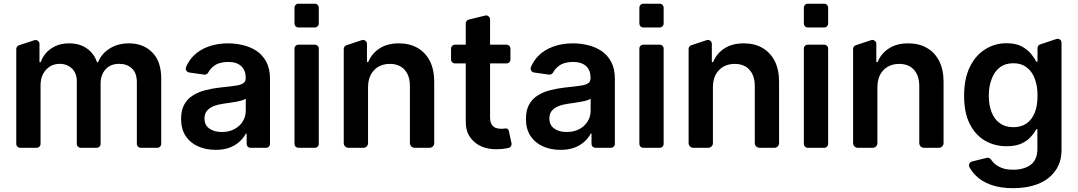

<svg xmlns="http://www.w3.org/2000/svg" viewBox="-20 -782 5703 1016"><path d="M66.1 -20.6V-522.7Q66.1 -529.5 70.1 -535Q74.2 -540.5 80.6 -542.6L161.9 -569.2Q165.1 -570.3 168.7 -570.3Q176.8 -570.3 182.9 -564.3Q188.9 -558.2 188.9 -549.7V-452.8H195.3Q212.4 -500 251.8 -525.9Q291.2 -552.6 345.9 -552.6Q401.6 -552.6 439.6 -525.6Q478 -498.9 493.3 -452.8H498.9Q517.4 -498.6 560.4 -525.2Q603.7 -552.6 662.6 -552.6Q737.9 -552.6 785.5 -505Q833.1 -457.7 833.1 -366.1V-20.6Q833.1 -12.1 827.1 -6Q821 0 812.5 0H725.1Q716.6 0 710.4 -6Q704.2 -12.1 704.2 -20.6V-346.2Q704.2 -397 677.2 -420.5Q650.9 -444.2 611.2 -444.2Q564.6 -444.2 538.7 -415.1Q512.4 -386 512.4 -340.2V-20.6Q512.4 -12.1 506.4 -6Q500.4 0 491.8 0H407.3Q398.8 0 392.6 -6Q386.4 -12.1 386.4 -20.6V-351.6Q386.4 -394.2 361.2 -419Q335.2 -444.2 294.7 -444.2Q267.4 -444.2 244.3 -430.4Q221.9 -416.2 208.1 -391Q194.6 -365.1 194.6 -331.7V-20.6Q194.6 -12.1 188.6 -6Q182.5 0 174 0H87Q78.5 0 72.3 -6Q66.1 -12.1 66.1 -20.6Z M1027.3 -7.8Q985.8 -26.6 962 -62.9Q938.2 -99.4 938.2 -153.1Q938.2 -199.2 955.3 -229.4Q972.3 -259.9 1001.8 -277.7Q1031.6 -296.2 1068.2 -305Q1105.5 -314.6 1145.2 -318.9Q1188.9 -323.2 1223 -328.1Q1252.5 -331.7 1266.3 -340.9Q1280.2 -349.4 1280.2 -367.9V-370Q1280.2 -410.2 1256.4 -432.2Q1232.2 -454.2 1187.9 -454.2Q1140.3 -454.2 1112.9 -433.6Q1092.7 -418.7 1081.7 -398.1Q1078.5 -392.4 1072.6 -389.4Q1066.8 -386.4 1060.4 -387.1L980.8 -398.4Q973 -399.5 967.9 -405.5Q962.7 -411.6 962.7 -419Q962.7 -422.6 964.5 -427.2Q979.4 -461.6 1002.8 -485.4Q1036.2 -519.2 1082.7 -535.5Q1129.6 -552.6 1187.1 -552.6Q1225.5 -552.6 1265.6 -543.3Q1303.6 -534.4 1337 -513.1Q1369.3 -491.5 1388.8 -455.6Q1408.7 -419 1408.7 -365.1V-20.6Q1408.7 -12.1 1402.5 -6Q1396.3 0 1387.8 0H1305.8Q1297.2 0 1291.2 -6Q1285.2 -12.1 1285.2 -20.6V-74.9H1280.9Q1269.5 -52.6 1247.9 -32.7Q1226.2 -12.8 1195 -0.7Q1163 11 1120.7 11Q1069.2 11 1027.3 -7.8ZM1088.1 -101.6Q1113.6 -83.5 1154.1 -83.5Q1192.1 -83.5 1221.2 -99.1Q1249.6 -114.7 1264.9 -139.9Q1280.5 -165.8 1280.5 -195.7V-259.9Q1273.8 -254.6 1259.9 -250.7Q1245.7 -246.4 1228 -243.3L1192.8 -237.6L1162.6 -233.3Q1133.5 -229.4 1111.2 -220.5Q1087.7 -211.3 1075.3 -195.7Q1062.1 -180.4 1062.1 -155.2Q1062.1 -119.7 1088.1 -101.6Z M1538.4 -20.6V-524.5Q1538.4 -533.4 1544.4 -539.4Q1550.4 -545.5 1559.3 -545.5H1646.3Q1654.8 -545.5 1660.9 -539.4Q1666.9 -533.4 1666.9 -524.5V-20.6Q1666.9 -12.1 1660.9 -6Q1654.8 0 1646.3 0H1559.3Q1550.4 0 1544.4 -6Q1538.4 -12.1 1538.4 -20.6ZM1538.4 -741.5Q1538.4 -750 1544.4 -756.2Q1550.4 -762.4 1559.3 -762.4H1646.3Q1654.8 -762.4 1660.9 -756.2Q1666.9 -750 1666.9 -741.5V-657.7Q1666.9 -649.1 1660.9 -642.9Q1654.8 -636.7 1646.3 -636.7H1559.3Q1550.4 -636.7 1544.4 -642.9Q1538.4 -649.1 1538.4 -657.7Z M1799 -24.5V-522.7Q1799 -529.5 1802.9 -535Q1806.8 -540.5 1813.2 -542.6L1894.5 -569.6Q1897.7 -570.7 1900.9 -570.7Q1909.4 -570.7 1915.7 -564.6Q1921.9 -558.6 1921.9 -549.7V-456.7Q1921.9 -455.3 1923.1 -454Q1924.4 -452.8 1925.8 -452.8Q1928.3 -452.8 1929.3 -455.3Q1947.8 -499.3 1988.3 -525.6Q2029.5 -552.6 2090.9 -552.6Q2147.7 -552.6 2189.6 -528.4Q2231.2 -504.6 2255 -458.5Q2278.1 -411.9 2277.7 -347.3V-24.5Q2277.7 -14.6 2270.6 -7.3Q2263.5 0 2253.2 0H2173.7Q2163.7 0 2156.4 -7.3Q2149.1 -14.6 2149.1 -24.5V-327.4Q2149.1 -381.7 2120.7 -413Q2092.7 -443.9 2043 -443.9Q2009.2 -443.9 1983 -429.3Q1957 -414.4 1942.1 -386.7Q1927.6 -358.7 1927.6 -319.6V-24.5Q1927.6 -14.6 1920.5 -7.3Q1913.4 0 1903.1 0H1823.5Q1813.6 0 1806.3 -7.3Q1799 -14.6 1799 -24.5Z M2528.1 -6.7Q2489.3 -23.8 2466.6 -57.5Q2443.9 -90.6 2444.6 -142.4V-446.4H2388.1Q2379.3 -446.4 2373 -452.4Q2366.8 -458.5 2366.8 -467V-524.9Q2366.8 -533.4 2373 -539.4Q2379.3 -545.5 2388.1 -545.5H2444.6V-658Q2444.6 -665.1 2449 -671Q2453.5 -676.8 2460.6 -678.3L2547.2 -699.6Q2550.8 -700.3 2552.2 -700.3Q2560.7 -700.3 2566.9 -694.1Q2573.2 -687.9 2573.2 -679V-545.5H2660.5Q2669 -545.5 2675.1 -539.4Q2681.1 -533.4 2681.1 -524.9V-467Q2681.1 -458.5 2675.1 -452.4Q2669 -446.4 2660.5 -446.4H2573.2V-163.7Q2573.2 -137.8 2581.3 -124.3Q2589.1 -111.2 2602.3 -105.5Q2616.1 -100.5 2631.4 -100.5Q2642.4 -100.5 2653.8 -102.3Q2654.8 -102.6 2657 -102.6Q2662.3 -102.6 2666.7 -98.9Q2671.2 -95.2 2672.6 -89.5L2686.8 -23.8Q2687.1 -22.4 2687.1 -19.5Q2687.1 -12.4 2682.7 -6.7Q2678.3 -1.1 2671.2 0.7L2661.6 2.8Q2638.8 7.8 2606.5 7.8Q2563.6 7.8 2528.1 -6.7Z M2852.3 -7.8Q2810.7 -26.6 2786.9 -62.9Q2763.1 -99.4 2763.1 -153.1Q2763.1 -199.2 2780.2 -229.4Q2797.2 -259.9 2826.7 -277.7Q2856.5 -296.2 2893.1 -305Q2930.4 -314.6 2970.2 -318.9Q3013.8 -323.2 3047.9 -328.1Q3077.4 -331.7 3091.3 -340.9Q3105.1 -349.4 3105.1 -367.9V-370Q3105.1 -410.2 3081.3 -432.2Q3057.2 -454.2 3012.8 -454.2Q2965.2 -454.2 2937.9 -433.6Q2917.6 -418.7 2906.6 -398.1Q2903.4 -392.4 2897.5 -389.4Q2891.7 -386.4 2885.3 -387.1L2805.8 -398.4Q2797.9 -399.5 2792.8 -405.5Q2787.6 -411.6 2787.6 -419Q2787.6 -422.6 2789.4 -427.2Q2804.3 -461.6 2827.8 -485.4Q2861.2 -519.2 2907.7 -535.5Q2954.5 -552.6 3012.1 -552.6Q3050.4 -552.6 3090.6 -543.3Q3128.6 -534.4 3161.9 -513.1Q3194.2 -491.5 3213.8 -455.6Q3233.7 -419 3233.7 -365.1V-20.6Q3233.7 -12.1 3227.5 -6Q3221.2 0 3212.7 0H3130.7Q3122.2 0 3116.1 -6Q3110.1 -12.1 3110.1 -20.6V-74.9H3105.8Q3094.5 -52.6 3072.8 -32.7Q3051.1 -12.8 3019.9 -0.7Q2987.9 11 2945.7 11Q2894.2 11 2852.3 -7.8ZM2913 -101.6Q2938.6 -83.5 2979 -83.5Q3017 -83.5 3046.2 -99.1Q3074.6 -114.7 3089.8 -139.9Q3105.5 -165.8 3105.5 -195.7V-259.9Q3098.7 -254.6 3084.9 -250.7Q3070.7 -246.4 3052.9 -243.3L3017.8 -237.6L2987.6 -233.3Q2958.5 -229.4 2936.1 -220.5Q2912.6 -211.3 2900.2 -195.7Q2887.1 -180.4 2887.1 -155.2Q2887.1 -119.7 2913 -101.6Z M3363.3 -20.6V-524.5Q3363.3 -533.4 3369.3 -539.4Q3375.4 -545.5 3384.2 -545.5H3471.2Q3479.8 -545.5 3485.8 -539.4Q3491.8 -533.4 3491.8 -524.5V-20.6Q3491.8 -12.1 3485.8 -6Q3479.8 0 3471.2 0H3384.2Q3375.4 0 3369.3 -6Q3363.3 -12.1 3363.3 -20.6ZM3363.3 -741.5Q3363.3 -750 3369.3 -756.2Q3375.4 -762.4 3384.2 -762.4H3471.2Q3479.8 -762.4 3485.8 -756.2Q3491.8 -750 3491.8 -741.5V-657.7Q3491.8 -649.1 3485.8 -642.9Q3479.8 -636.7 3471.2 -636.7H3384.2Q3375.4 -636.7 3369.3 -642.9Q3363.3 -649.1 3363.3 -657.7Z M3623.9 -24.5V-522.7Q3623.9 -529.5 3627.8 -535Q3631.7 -540.5 3638.1 -542.6L3719.5 -569.6Q3722.7 -570.7 3725.9 -570.7Q3734.4 -570.7 3740.6 -564.6Q3746.8 -558.6 3746.8 -549.7V-456.7Q3746.8 -455.3 3748 -454Q3749.3 -452.8 3750.7 -452.8Q3753.2 -452.8 3754.3 -455.3Q3772.7 -499.3 3813.2 -525.6Q3854.4 -552.6 3915.8 -552.6Q3972.7 -552.6 4014.6 -528.4Q4056.1 -504.6 4079.9 -458.5Q4103 -411.9 4102.6 -347.3V-24.5Q4102.6 -14.6 4095.5 -7.3Q4088.4 0 4078.1 0H3998.6Q3988.6 0 3981.4 -7.3Q3974.1 -14.6 3974.1 -24.5V-327.4Q3974.1 -381.7 3945.7 -413Q3917.6 -443.9 3867.9 -443.9Q3834.2 -443.9 3807.9 -429.3Q3782 -414.4 3767 -386.7Q3752.5 -358.7 3752.5 -319.6V-24.5Q3752.5 -14.6 3745.4 -7.3Q3738.3 0 3728 0H3648.4Q3638.5 0 3631.2 -7.3Q3623.9 -14.6 3623.9 -24.5Z M4233.7 -20.6V-524.5Q4233.7 -533.4 4239.7 -539.4Q4245.7 -545.5 4254.6 -545.5H4341.6Q4350.1 -545.5 4356.2 -539.4Q4362.2 -533.4 4362.2 -524.5V-20.6Q4362.2 -12.1 4356.2 -6Q4350.1 0 4341.6 0H4254.6Q4245.7 0 4239.7 -6Q4233.7 -12.1 4233.7 -20.6ZM4233.7 -741.5Q4233.7 -750 4239.7 -756.2Q4245.7 -762.4 4254.6 -762.4H4341.6Q4350.1 -762.4 4356.2 -756.2Q4362.2 -750 4362.2 -741.5V-657.7Q4362.2 -649.1 4356.2 -642.9Q4350.1 -636.7 4341.6 -636.7H4254.6Q4245.7 -636.7 4239.7 -642.9Q4233.7 -649.1 4233.7 -657.7Z M4494.3 -24.5V-522.7Q4494.3 -529.5 4498.2 -535Q4502.1 -540.5 4508.5 -542.6L4589.8 -569.6Q4593 -570.7 4596.2 -570.7Q4604.8 -570.7 4611 -564.6Q4617.2 -558.6 4617.2 -549.7V-456.7Q4617.2 -455.3 4618.4 -454Q4619.7 -452.8 4621.1 -452.8Q4623.6 -452.8 4624.6 -455.3Q4643.1 -499.3 4683.6 -525.6Q4724.8 -552.6 4786.2 -552.6Q4843 -552.6 4884.9 -528.4Q4926.5 -504.6 4950.3 -458.5Q4973.4 -411.9 4973 -347.3V-24.5Q4973 -14.6 4965.9 -7.3Q4958.8 0 4948.5 0H4869Q4859 0 4851.7 -7.3Q4844.5 -14.6 4844.5 -24.5V-327.4Q4844.5 -381.7 4816.1 -413Q4788 -443.9 4738.3 -443.9Q4704.5 -443.9 4678.3 -429.3Q4652.3 -414.4 4637.4 -386.7Q4622.9 -358.7 4622.9 -319.6V-24.5Q4622.9 -14.6 4615.8 -7.3Q4608.7 0 4598.4 0H4518.8Q4508.9 0 4501.6 -7.3Q4494.3 -14.6 4494.3 -24.5Z M5221.9 195.3Q5170.8 176.1 5142.4 145.6Q5122.9 126.8 5109.7 101.9Q5107.6 97.7 5107.6 92.7Q5107.6 85.6 5112 79.7Q5116.5 73.9 5123.9 72.4L5201.3 53.3Q5202.8 52.9 5206 52.9Q5211.3 52.9 5215.9 55Q5220.5 57.2 5223.4 61.4Q5228.7 69.2 5238.6 79.9Q5255 96.2 5279.1 105.8Q5303.3 116.1 5343 116.1Q5397.4 116.1 5433.9 90.2Q5469.5 63.6 5469.5 5.3V-98H5463.4Q5453.1 -77.8 5434.3 -57.5Q5416.2 -36.9 5384.2 -22Q5353.3 -8.2 5306.1 -8.2Q5244 -8.2 5192.1 -37.6Q5141 -67.8 5111.5 -126.4Q5081.7 -185.7 5081.7 -274.9Q5081.7 -364.7 5111.5 -426.5Q5141.3 -488.6 5192.5 -520.6Q5243.6 -553.3 5306.5 -553.3Q5354 -553.3 5385.7 -536.9Q5417.3 -519.9 5435.4 -497.9Q5454.2 -474.8 5463.4 -455.6H5470.2V-527.7Q5470.2 -534.4 5474.3 -540Q5478.3 -545.5 5484.7 -547.2L5570 -575.6Q5573.2 -576.7 5576.3 -576.7Q5584.9 -576.7 5591.1 -570.7Q5597.3 -564.6 5597.3 -555.8V8.9Q5597.3 77.4 5563.6 122.9Q5530.9 168.3 5472.7 191.4Q5414.8 213.8 5341.3 213.8Q5272.4 213.8 5221.9 195.3ZM5227.3 -187.9Q5242.5 -149.5 5271 -130Q5299.4 -109 5342.3 -109Q5383.5 -109 5411.9 -128.6Q5440.7 -148.8 5455.6 -186.1Q5470.2 -221.9 5470.2 -275.6Q5470.2 -327.8 5455.6 -365.8Q5441.4 -404.1 5412.3 -425.8Q5384.2 -447.4 5342.3 -447.4Q5299.7 -447.4 5270.2 -425.1Q5241.5 -402.7 5227.3 -363.6Q5212.4 -325.3 5212.4 -275.6Q5212.4 -225.9 5227.3 -187.9Z"/></svg>

Font: DeltaSans SemiBold
Style: Regular
Weight: 600
Designer: Rasmus Andersson
Foundry: rsms
Version: Version 3.012